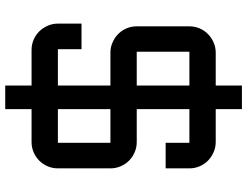

<svg xmlns="http://www.w3.org/2000/svg" viewBox="-125 -715 940 730"><g transform="rotate(90 345.0 -350.0)"><path d="M69.8 -189.9H167V-100.1H305.2V-299.8H180.2Q159.7 -299.8 141.4 -307.9Q123 -315.9 109.4 -329.3Q95.7 -342.8 87.9 -361.1Q80.1 -379.4 80.1 -399.9V-600.1Q80.1 -620.6 87.9 -638.9Q95.7 -657.2 109.4 -670.7Q123 -684.1 141.4 -692.1Q159.7 -700.2 180.2 -700.2H305.2V-799.8H395V-700.2H520Q540.5 -700.2 558.8 -692.1Q577.1 -684.1 590.8 -670.7Q604.5 -657.2 612.3 -638.9Q620.1 -620.6 620.1 -600.1V-509.8H522.9V-600.1H395V-399.9H520Q540.5 -399.9 558.8 -392.1Q577.1 -384.3 590.8 -370.6Q604.5 -356.9 612.3 -338.6Q620.1 -320.3 620.1 -299.8V-100.1Q620.1 -79.6 612.3 -61.3Q604.5 -43 590.8 -29.3Q577.1 -15.6 558.8 -7.8Q540.5 0 520 0H395V100.1H305.2V0H169.9Q149.4 0 131.1 -7.8Q112.8 -15.6 99.4 -29.3Q85.9 -43 77.9 -61.3Q69.8 -79.6 69.8 -100.1ZM176.8 -399.9H305.2V-600.1H176.8ZM395 -299.8V-100.1H522.9V-299.8Z"/></g></svg>

Font: Aldrich
Style: Regular
Weight: 400
Designer: Matthew Desmond
Foundry: Matthew Desmond
Version: Version 1.002 2011